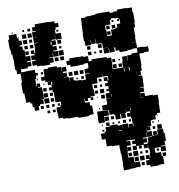

<svg xmlns="http://www.w3.org/2000/svg" viewBox="-92 -781 959 1028"><g transform="rotate(-10 387.5 -267.0)"><path d="M744 -2H749V40H741V62H717V66H741V92H715V68H682V92H685V95H712V118H719V160H692V163H644V152H625V126H644V119H628V99H648V115H651V92H654V67H650V31H655V6H680V3H654V-22H652V3H630V8H649V30H629V38H649V60H627V40H589V60H567V38H587V28H569V10H586V4H563V-18H562V3H538V7H560V31H538V39H537V68H535V94H563V123H564V125H592V153H564V155H536V157H500V121H501V68H499V39H498V19H458V15H432V-25H412V-57H434V-65H442V-87H467V-92H509V-84H531V-64H532V-87H564V-64H567V-82H589V-68H592V-82H589V-110H587V-121H568V-141H587V-149H566V-165H565V-144H536V-143H531V-118H505V-143H500V-149H476V-173H489V-174H472V-147H445V-114H411V-148H412V-177H444V-175H471V-177H444V-205H471V-208H473V-236H495V-237H474V-265H495V-303H480V-319H496V-331H478V-351H498V-333H502V-354H501V-357H474V-375H473V-356H445V-354H442V-327H414V-325H412V-299H416V-263H392V-258H405V-244H391V-257H376V-243H360V-257H357V-241H358V-235H382V-215H392V-167H367V-162H309V-168H255V-171H228V-177H204V-205H202V-237H225V-244H230V-262H229V-265H202V-320H197V-362H202V-377H197V-362H179V-380H194V-381H168V-391H148V-411H168V-421H169V-450H194V-455H242V-447H264V-422H266V-443H290V-419H269V-412H289V-390H269V-388H295V-364H297V-382H319V-363H330V-360H357V-357H384V-385H407V-388H385V-414H407V-422H409V-443H390V-439H361V-438H315V-450H297V-472H315V-484H361V-483H390V-479H416V-450H431V-458H485V-457H514V-450H537V-412H535V-387H564V-386H591V-418H595V-444H621V-419H623V-446H647V-452H681V-476H656V-473H629V-470H587V-481H568V-500H562V-477H534V-501H532V-477H504V-505H528V-506H503V-532H499V-535H472V-560H470V-539H446V-560H444V-535H412V-562H409V-600H411V-628H412V-657H414V-685H440V-689H469V-690H494V-695H542V-694H571V-686H590V-689H612V-697H664V-695H692V-668H695V-614H692V-587H684V-535H682V-507H661V-506H683V-478H715V-475H742V-447H715V-444H689V-423H690V-379H687V-352H679V-330H665V-327H684V-295H683V-266H662V-263H680V-239H658V-233H680V-215H722V-211H748V-171H746V-143H745V-114H725V-104H716V-83H690V-79H686V-53H664V-51H678V-31H658V-45H657V-25H682V1H707V-1H688V-21H708V-2H712V-27H744ZM166 -472H139V-479H116V-503H135V-509H116V-533H135V-542H119V-560H137V-544H142V-567H144V-595H163V-597H144V-625H163V-626H143V-656H164V-660H147V-682H164V-696H243V-694H271V-682H289V-660H271V-648H266V-627H294V-595H262V-623H261V-598H239V-593H260V-569H239V-562H259V-540H239V-535H262V-507H234V-530H232V-507H210V-504H231V-478H210V-469H166ZM121 -678H135V-664H121ZM93 -676H103V-666H93ZM35 -674H41V-668H35ZM145 -358V-294H127V-293H140V-269H118V-261H110V-239H86V-261H78V-282H69V-290H47V-319H46V-342H39V-400H44V-449H26V-473H20V-509H21V-532H19V-557H14V-583H10V-639H17V-662H59V-639H66V-623H80V-599H66V-592H79V-570H87V-534H111V-508H88V-503H110V-479H88V-471H50V-455H73V-456H123V-438H135V-424H123V-406H117V-382H115V-367H119V-380H137V-362H124V-358ZM590 -653V-656H571V-648H564V-625H538V-621H534V-600H537V-566H562V-597H587V-602H598V-621H617V-645H613V-636H603V-646H612V-653ZM87 -652H109V-630H87ZM117 -652H139V-630H117ZM283 -646V-636H273V-646ZM573 -646H583V-636H573ZM66 -643H70V-639H66ZM87 -622H109V-600H87ZM557 -602H539V-620H557ZM569 -602V-620H587V-602ZM120 -603V-619H136V-603ZM268 -591H288V-571H268ZM89 -590H107V-572H89ZM137 -572H119V-590H137ZM236 -590H231V-572H236ZM557 -572H539V-590H557ZM107 -542H89V-560H107ZM284 -557V-545H272V-557ZM265 -534H291V-508H265ZM478 -531H498V-511H478ZM419 -530H437V-512H419ZM258 -501V-481H238V-501ZM288 -501V-481H268V-501ZM437 -482H419V-500H437ZM495 -498V-484H481V-498ZM453 -486V-496H463V-486ZM540 -423V-439H556V-423ZM164 -437V-425H152V-437ZM574 -427V-435H582V-427ZM327 -412H349V-390H327ZM298 -391V-411H318V-391ZM358 -411H378V-391H358ZM558 -391H538V-411H558ZM587 -392H569V-410H587ZM131 -404V-398H125V-404ZM620 -383V-384H593V-363H596V-383H620V-363H624V-383ZM375 -378V-364H361V-378ZM342 -375V-367H334V-375ZM155 -368V-374H161V-368ZM656 -338H657V-352H656ZM167 -332H149V-350H167ZM180 -349H196V-333H180ZM451 -348H465V-334H451ZM169 -300H147V-322H169ZM196 -303H180V-319H196ZM420 -319H436V-303H420ZM464 -317V-305H452V-317ZM171 -268H145V-294H171ZM469 -270H447V-292H469ZM197 -272H179V-290H197ZM436 -273H420V-289H436ZM482 -275V-287H494V-275ZM448 -261H468V-241H448ZM136 -243H120V-259H136ZM166 -243H150V-259H166ZM195 -244H181V-258H195ZM502 -244H504V-258H502ZM212 -245V-257H224V-245ZM426 -249V-253H430V-249ZM655 -231V-208H674V-209H656V-231ZM165 -214H151V-228H165ZM195 -214H181V-228H195ZM460 -223V-219H456V-223ZM431 -188H425V-194H431ZM593 -152V-165H590V-152ZM560 -143V-119H536V-143ZM447 -142H469V-120H447ZM480 -139H496V-123H480ZM449 -92V-110H467V-92ZM540 -93V-109H556V-93ZM572 -95V-107H584V-95ZM493 -106V-96H483V-106ZM513 -96V-106H523V-96ZM425 -98V-104H431V-98ZM726 -99V-103H730V-99ZM433 -66H423V-76H433ZM694 -67V-75H702V-67ZM731 -68H725V-74H731ZM509 -58V-55H525V-58ZM740 -29H716V-53H740ZM705 -34H691V-48H705ZM558 39V59H538V39ZM600 41H616V57H600ZM565 66H591V92H565ZM557 70V88H539V70ZM631 86V72H645V86ZM614 73V85H602V73ZM704 73V85H692V73ZM620 121H596V97H620ZM589 98V120H567V98ZM719 100H737V118H719ZM616 147H600V131H616Z"/></g></svg>

Font: Rubik-Storm
Style: Regular
Weight: 400
Designer: NaN (generative design), Hubert & Fischer (Rubik source font outlines)
Foundry: NaN, Hubert & Fischer
Version: Version 1.000